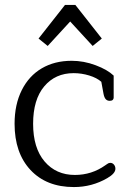

<svg xmlns="http://www.w3.org/2000/svg" viewBox="-20 -745 524 777"><path d="M136 -589 243 -725H285L392 -589L355 -559L264 -658L173 -559ZM39 -244Q39 -322 68 -380Q97 -438 149 -468.5Q201 -499 270 -499Q319 -499 367 -481Q415 -463 440 -439V-350Q440 -344 436 -340.5Q432 -337 424 -337Q414 -337 408 -343.5Q402 -350 399 -365L390 -414Q372 -430 341 -439.5Q310 -449 278 -449Q204 -449 159 -395.5Q114 -342 114 -244Q114 -146 160.5 -91.5Q207 -37 283 -37Q351 -37 406 -76Q408 -77 414 -81.5Q420 -86 426 -86Q435 -86 441 -79Q447 -72 447 -62Q447 -43 414 -24Q352 12 279 12Q168 12 103.5 -57Q39 -126 39 -244Z"/></svg>

Font: Maitree
Style: Regular
Weight: 400
Designer: CadsonDemak Team
Foundry: CadsonDemak
Version: Version 1.000